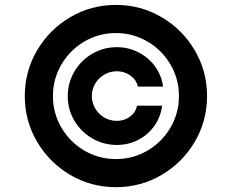

<svg xmlns="http://www.w3.org/2000/svg" viewBox="-20 -759 954 790"><path d="M460.4 -564.9Q508.3 -564.9 549.8 -543.7Q591.3 -522.5 618.2 -485.4Q645 -448.2 650.9 -402.8H547.4Q543.6 -421.1 530.8 -435.4Q518.1 -449.7 499.8 -457.8Q481.4 -465.8 460.2 -465.8Q432.8 -465.8 409.3 -452.1Q385.7 -438.5 371.8 -415.1Q357.9 -391.6 357.9 -363.8Q357.9 -336.1 371.8 -312.6Q385.7 -289.1 409.2 -275.4Q432.6 -261.7 460.4 -261.7Q491.7 -261.7 514.9 -279Q538.1 -296.3 543.9 -324.2H647Q641.6 -278.8 615.6 -241.7Q589.6 -204.7 549 -183.6Q508.3 -162.6 460.6 -162.6Q406 -162.6 359.5 -189.7Q313 -216.8 285.9 -262.7Q258.8 -308.6 258.8 -363Q258.8 -418 285.9 -464.3Q313.1 -510.6 359.4 -537.8Q405.8 -564.9 460.4 -564.9ZM82 -363.8Q82 -465.8 132.6 -551.8Q183.1 -637.7 269 -688.2Q355 -738.8 457 -738.8Q559.1 -738.8 645 -688.2Q731 -637.7 781.5 -551.8Q832 -465.8 832 -363.8Q832 -261.7 781.5 -175.8Q731 -89.8 645 -39.3Q559.1 11.2 457 11.2Q355 11.2 269 -39.3Q183.1 -89.8 132.6 -175.8Q82 -261.7 82 -363.8ZM716.3 -363.8Q716.3 -434.1 681.4 -493.7Q646.5 -553.2 586.9 -588.1Q527.3 -623 457 -623Q386.7 -623 327.1 -588.1Q267.6 -553.2 232.7 -493.6Q197.8 -434 197.8 -363.7Q197.8 -293.5 232.7 -233.9Q267.6 -174.3 327.2 -139.4Q386.8 -104.5 457.1 -104.5Q527.3 -104.5 586.9 -139.4Q646.5 -174.3 681.4 -233.9Q716.3 -293.5 716.3 -363.8Z"/></svg>

Font: Inter RS Variable
Style: Regular
Weight: 400
Designer: Rasmus Andersson (customised by Maria Ramos and Noel Pretorius)
Foundry: rsms
Version: Version 3.001;Glyphs 3.2.3 (3260)